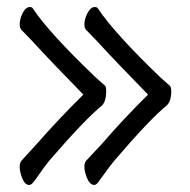

<svg xmlns="http://www.w3.org/2000/svg" viewBox="-20 -504 540 546"><path d="M248 22Q236 22 228 3.5Q220 -15 220 -30Q220 -41 225 -47L268 -93Q333 -168 401 -235Q308 -330 255 -388Q230 -414 225 -419Q220 -424 220 -435Q220 -450 229 -467Q238 -484 249 -484Q257 -484 259 -479Q306 -409 436 -284L463 -260Q467 -256 467 -245Q467 -216 454 -204Q406 -165 305 -47Q297 -38 263 9Q255 22 248 22ZM63 22Q51 22 43.5 3.5Q36 -15 36 -30Q36 -41 41 -47L83 -93Q149 -168 217 -235Q124 -330 71 -388Q46 -414 41 -419Q36 -424 36 -435Q36 -450 44.5 -467Q53 -484 65 -484Q72 -484 74 -479Q121 -409 252 -284L279 -260Q282 -256 282 -245Q282 -216 270 -204Q222 -165 120 -47Q112 -38 79 9Q70 22 63 22Z"/></svg>

Font: LXGW WenKai Mono TC
Style: Regular
Weight: 400
Designer: LXGW / Fontworks Inc.
Foundry: LXGW / Fontworks Inc.
Version: Version 1.330